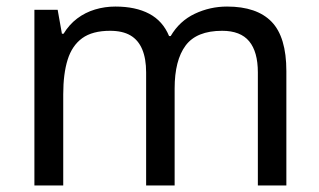

<svg xmlns="http://www.w3.org/2000/svg" viewBox="-20 -566 975 586"><path d="M673 -546Q764 -546 809 -499.5Q854 -453 854 -349V0H767V-345Q767 -408 740.5 -440Q714 -472 658 -472Q580 -472 546.5 -427Q513 -382 513 -296V0H426V-345Q426 -387 414 -415.5Q402 -444 378 -458Q354 -472 316 -472Q262 -472 231 -449.5Q200 -427 186.5 -384Q173 -341 173 -278V0H85V-536H156L169 -463H174Q191 -491 215.5 -509.5Q240 -528 270 -537Q300 -546 332 -546Q394 -546 435.5 -524Q477 -502 496 -456H501Q528 -502 574.5 -524Q621 -546 673 -546Z"/></svg>

Font: binaryv115
Style: Book
Weight: 400
Designer: Jelle Bosma - Monotype Design Team
Foundry: Monotype Imaging Inc.
Version: Version 2.003